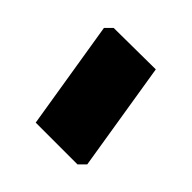

<svg xmlns="http://www.w3.org/2000/svg" viewBox="-45 -449 390 390"><g transform="rotate(-45 149.5 -254.0)"><path d="M273 -326 274 -206 39 -168 25 -182V-302L259 -340Z"/></g></svg>

Font: Luna Sans Black
Style: Regular
Weight: 900
Designer: Juan Pablo del Peral
Foundry: Huerta Tipografica
Version: Version 2.001; ttfautohint (v1.5)